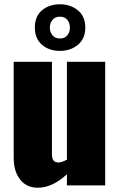

<svg xmlns="http://www.w3.org/2000/svg" viewBox="-20 -867 562 898"><path d="M143 -738Q143 -791 176.5 -819Q210 -847 260 -847Q310 -847 344.5 -818.5Q379 -790 379 -738Q379 -686 344.5 -657.5Q310 -629 260 -629Q210 -629 176.5 -657.5Q143 -686 143 -738ZM260 -687Q283 -687 295 -702Q307 -717 307 -738Q307 -759 295 -774Q283 -789 260 -789Q238 -789 225.5 -774Q213 -759 213 -738Q213 -717 225.5 -702Q238 -687 260 -687ZM157 11Q104 11 74 -27.5Q44 -66 44 -129V-578H223V-144Q223 -107 253 -107Q267 -107 293 -120V-578H472V0H293V-52Q225 11 157 11Z"/></svg>

Font: Oswald Heavy
Style: Regular
Weight: 400
Designer: Vernon Adams
Foundry: Vernon Adams
Version: Version 4.101